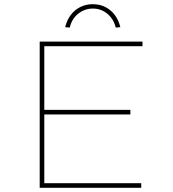

<svg xmlns="http://www.w3.org/2000/svg" viewBox="-20 -899 828 919"><path d="M170 0V-700H662V-678H192V-22H656V0ZM183 -351V-373H604V-351ZM314 -767 292 -769Q300 -802 318 -826.5Q336 -851 363.5 -865Q391 -879 424 -879Q458 -879 485 -865Q512 -851 530 -826.5Q548 -802 556 -769L534 -767Q524 -808 494 -833Q464 -858 424 -858Q385 -858 354 -833Q323 -808 314 -767Z"/></svg>

Font: Lexend Peta Thin
Style: Regular
Weight: 250
Version: Version 1.007